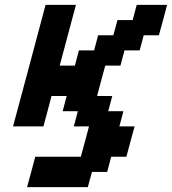

<svg xmlns="http://www.w3.org/2000/svg" viewBox="-20 -645 707 790"><path d="M91.3 125H341.3L358.4 62.5H420.9L437.5 0H500Q505.9 -21 516.8 -62.5Q527.8 -104 533.7 -125H471.2L487.8 -187.5H425.3L441.9 -250H379.4Q384.8 -270.5 396 -312.3Q407.2 -354 413.1 -375H475.6L492.2 -437.5H554.7L571.3 -500H633.8Q639.6 -520.5 650.9 -562.3Q662.1 -604 667.5 -625H542.5L525.9 -562.5H463.4L446.3 -500H383.8L367.2 -437.5H304.7L288.1 -375H225.6Q236.8 -416.5 259 -500Q281.2 -583.5 292.5 -625H167.5Q145.5 -542 100.8 -375Q56.2 -208 33.7 -125H158.7Q164.6 -145.5 175.5 -187.3Q186.5 -229 191.9 -250H254.4L237.8 -187.5H300.3L283.7 -125H346.2Q340.8 -104 329.6 -62.5Q318.4 -21 312.5 0H125Q119.6 21 108.4 62.5Q97.2 104 91.3 125Z"/></svg>

Font: Faithful 32x
Style: Oblique
Weight: 400
Foundry: Faithful Resource Pack
Version: Version 1.0; January 27, 2023